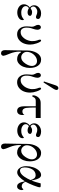

<svg xmlns="http://www.w3.org/2000/svg" viewBox="1216 -2018 1109 3581"><g transform="rotate(90 1770.5 -227.5)"><path d="M59.6 -122.1Q59.6 -150.9 75.7 -179.4Q91.8 -208 118.2 -228V-231Q100.1 -241.2 89.1 -263.2Q78.1 -285.2 78.1 -308.6Q78.1 -365.2 124 -402.3Q169.9 -439.5 230.5 -439.5Q271 -439.5 302.5 -424.6Q334 -409.7 334 -384.8Q334 -343.8 296.9 -343.8Q282.2 -343.8 252 -357.4Q228.5 -368.2 195.3 -368.2Q161.1 -368.2 131.3 -346.2Q101.6 -324.2 101.6 -293Q101.6 -262.7 132.8 -243.2Q174.3 -271.5 205.1 -271.5Q233.4 -271.5 254.4 -262.2Q275.4 -252.9 275.4 -232.4Q275.4 -210.4 256.6 -199Q237.8 -187.5 210.9 -187.5Q170.9 -187.5 133.8 -211.4Q117.2 -205.6 105.5 -189Q93.8 -172.4 93.8 -154.3Q93.8 -116.2 129.4 -92.8Q165 -69.3 213.9 -69.3Q258.3 -69.3 284.7 -80.3Q311 -91.3 347.7 -120.6Q355.5 -107.4 355.5 -93.8Q355.5 -48.8 312 -22Q268.6 4.9 213.9 4.9Q150.9 4.9 105.2 -29.3Q59.6 -63.5 59.6 -122.1Z M443.4 -383.8Q443.4 -403.8 455.3 -419.7Q467.3 -435.5 489.3 -435.5Q510.7 -435.5 522.9 -415.5Q535.2 -395.5 535.2 -369.6Q535.2 -358.4 529.8 -332.3Q524.4 -306.2 517.6 -288.6Q495.1 -230.5 495.1 -168Q495.1 -117.2 516.8 -87.6Q538.6 -58.1 578.1 -58.1Q614.7 -58.1 641.4 -74.2Q668 -90.3 694.3 -123Q719.7 -154.8 733.4 -197.5Q747.1 -240.2 747.1 -267.6Q747.1 -332 734.4 -364.3Q718.8 -403.8 718.8 -418.5Q718.8 -439.5 739.7 -439.5Q749.5 -439.5 763.2 -416Q776.9 -392.6 789.1 -356.4Q811.5 -290.5 811.5 -234.4Q811.5 -168.9 788.8 -114.3Q766.1 -59.6 721.2 -25.9Q676.3 7.8 617.7 7.8Q551.3 7.8 511.5 -40.3Q471.7 -88.4 471.7 -168.5Q471.7 -201.2 474.6 -222.7Q478.5 -252.9 478.5 -267.6Q478.5 -298.3 463.4 -324.2Q443.4 -357.4 443.4 -383.8Z M915 234.4Q915 142.1 919.4 17.6Q921.9 -44.4 921.9 -187.5Q921.9 -231.9 933.1 -275.9Q944.3 -319.8 964.8 -356.7Q985.4 -393.6 1018.3 -416.5Q1051.3 -439.5 1090.8 -439.5Q1165 -439.5 1206.1 -381.1Q1247.1 -322.8 1247.1 -227.1Q1247.1 -165.5 1226.1 -111.6Q1205.1 -57.6 1167.2 -24.9Q1129.4 7.8 1084 7.8Q993.7 7.8 953.1 -66.9L945.8 -64Q942.9 -39.6 942.9 -26.4Q942.9 7.8 952.4 54.2Q961.9 100.6 976.6 134.8Q1020.5 239.3 1020.5 261.7Q1020.5 282.2 1007.1 294.9Q993.7 307.6 974.6 307.6Q945.8 307.6 930.4 288.6Q915 269.5 915 234.4ZM947.3 -172.9Q947.3 -131.3 977.3 -99.9Q1007.3 -68.4 1049.8 -68.4Q1114.3 -68.4 1167 -148.4Q1210 -213.4 1210 -266.6Q1210 -308.6 1185.1 -335.9Q1160.2 -363.3 1118.2 -363.3Q1074.7 -363.3 1034.7 -335.2Q994.6 -307.1 970.9 -262.9Q947.3 -218.8 947.3 -172.9Z M1499 -492.2 1568.4 -702.1Q1578.1 -731.4 1590.8 -746.6Q1603.5 -761.7 1624 -761.7Q1638.7 -761.7 1648.4 -751.2Q1658.2 -740.7 1658.2 -725.1Q1658.2 -707 1635.7 -670.4L1517.6 -484.4ZM1338.9 -383.8Q1338.9 -403.8 1350.8 -419.7Q1362.8 -435.5 1384.8 -435.5Q1406.2 -435.5 1418.5 -415.5Q1430.7 -395.5 1430.7 -369.6Q1430.7 -358.4 1425.3 -332.3Q1419.9 -306.2 1413.1 -288.6Q1390.6 -230.5 1390.6 -168Q1390.6 -117.2 1412.4 -87.6Q1434.1 -58.1 1473.6 -58.1Q1510.3 -58.1 1536.9 -74.2Q1563.5 -90.3 1589.8 -123Q1615.2 -154.8 1628.9 -197.5Q1642.6 -240.2 1642.6 -267.6Q1642.6 -332 1629.9 -364.3Q1614.3 -403.8 1614.3 -418.5Q1614.3 -439.5 1635.3 -439.5Q1645 -439.5 1658.7 -416Q1672.4 -392.6 1684.6 -356.4Q1707 -290.5 1707 -234.4Q1707 -168.9 1684.3 -114.3Q1661.6 -59.6 1616.7 -25.9Q1571.8 7.8 1513.2 7.8Q1446.8 7.8 1407 -40.3Q1367.2 -88.4 1367.2 -168.5Q1367.2 -201.2 1370.1 -222.7Q1374 -252.9 1374 -267.6Q1374 -298.3 1358.9 -324.2Q1338.9 -357.4 1338.9 -383.8Z M1757.8 -295.9Q1757.8 -318.8 1770.3 -346.2Q1782.7 -373.5 1803.2 -395Q1838.4 -431.6 1900.4 -431.6H2180.7V-339.8H1984.9Q1984.9 -227.5 1992.2 -163.6Q1995.6 -132.3 2012.7 -111.6Q2029.8 -90.8 2058.6 -90.8Q2081.5 -90.8 2098.4 -101.6Q2115.2 -112.3 2123.5 -128.9Q2125.5 -106.9 2125.5 -95.2Q2125.5 -68.4 2119.1 -46.4Q2112.8 -24.4 2094.7 -8.3Q2076.7 7.8 2048.8 7.8Q2022.9 7.8 2004.9 -3.7Q1986.8 -15.1 1977.8 -36.1Q1968.8 -57.1 1965.1 -80.3Q1961.4 -103.5 1961.4 -133.8V-339.8H1860.8Q1809.1 -339.8 1792 -297.9Q1782.2 -273.4 1771.5 -273.4Q1757.8 -273.4 1757.8 -295.9Z M2261.7 -122.1Q2261.7 -150.9 2277.8 -179.4Q2293.9 -208 2320.3 -228V-231Q2302.2 -241.2 2291.3 -263.2Q2280.3 -285.2 2280.3 -308.6Q2280.3 -365.2 2326.2 -402.3Q2372.1 -439.5 2432.6 -439.5Q2473.1 -439.5 2504.6 -424.6Q2536.1 -409.7 2536.1 -384.8Q2536.1 -343.8 2499 -343.8Q2484.4 -343.8 2454.1 -357.4Q2430.7 -368.2 2397.5 -368.2Q2363.3 -368.2 2333.5 -346.2Q2303.7 -324.2 2303.7 -293Q2303.7 -262.7 2335 -243.2Q2376.5 -271.5 2407.2 -271.5Q2435.5 -271.5 2456.5 -262.2Q2477.5 -252.9 2477.5 -232.4Q2477.5 -210.4 2458.7 -199Q2439.9 -187.5 2413.1 -187.5Q2373 -187.5 2335.9 -211.4Q2319.3 -205.6 2307.6 -189Q2295.9 -172.4 2295.9 -154.3Q2295.9 -116.2 2331.5 -92.8Q2367.2 -69.3 2416 -69.3Q2460.4 -69.3 2486.8 -80.3Q2513.2 -91.3 2549.8 -120.6Q2557.6 -107.4 2557.6 -93.8Q2557.6 -48.8 2514.2 -22Q2470.7 4.9 2416 4.9Q2353 4.9 2307.4 -29.3Q2261.7 -63.5 2261.7 -122.1Z M2657.2 234.4Q2657.2 142.1 2661.6 17.6Q2664.1 -44.4 2664.1 -187.5Q2664.1 -231.9 2675.3 -275.9Q2686.5 -319.8 2707 -356.7Q2727.5 -393.6 2760.5 -416.5Q2793.5 -439.5 2833 -439.5Q2907.2 -439.5 2948.2 -381.1Q2989.3 -322.8 2989.3 -227.1Q2989.3 -165.5 2968.3 -111.6Q2947.3 -57.6 2909.4 -24.9Q2871.6 7.8 2826.2 7.8Q2735.8 7.8 2695.3 -66.9L2688 -64Q2685.1 -39.6 2685.1 -26.4Q2685.1 7.8 2694.6 54.2Q2704.1 100.6 2718.8 134.8Q2762.7 239.3 2762.7 261.7Q2762.7 282.2 2749.3 294.9Q2735.8 307.6 2716.8 307.6Q2688 307.6 2672.6 288.6Q2657.2 269.5 2657.2 234.4ZM2689.5 -172.9Q2689.5 -131.3 2719.5 -99.9Q2749.5 -68.4 2792 -68.4Q2856.4 -68.4 2909.2 -148.4Q2952.1 -213.4 2952.1 -266.6Q2952.1 -308.6 2927.2 -335.9Q2902.3 -363.3 2860.4 -363.3Q2816.9 -363.3 2776.9 -335.2Q2736.8 -307.1 2713.1 -262.9Q2689.5 -218.8 2689.5 -172.9Z M3079.1 -161.1Q3079.1 -227.1 3099.6 -290.5Q3120.1 -354 3158.9 -396.7Q3197.8 -439.5 3244.1 -439.5Q3262.2 -439.5 3277.1 -429Q3292 -418.5 3302.2 -402.6Q3312.5 -386.7 3321 -361.8Q3329.6 -336.9 3334.7 -314.9Q3339.8 -293 3345.7 -263.2H3348.6Q3377 -335.4 3400.4 -432.1H3450.2Q3473.1 -432.1 3473.1 -416Q3473.1 -386.2 3439 -299.3Q3404.8 -212.4 3370.1 -148.9Q3397 -78.1 3453.6 -78.1Q3472.2 -78.1 3485.4 -86.2Q3498.5 -94.2 3515.6 -111.3Q3525.4 -91.8 3525.4 -77.1Q3525.4 -43.9 3506.3 -18.1Q3487.3 7.8 3459 7.8Q3442.9 7.8 3429.4 2.2Q3416 -3.4 3406.7 -15.1Q3397.5 -26.9 3390.6 -38.6Q3383.8 -50.3 3378.4 -69.1Q3373 -87.9 3370.4 -100.3Q3367.7 -112.8 3363.8 -132.8H3358.4Q3320.8 -71.8 3278.3 -33Q3235.8 5.9 3196.3 5.9Q3158.2 5.9 3130.6 -20Q3103 -45.9 3091.1 -82.8Q3079.1 -119.6 3079.1 -161.1ZM3102.5 -132.8Q3102.5 -109.9 3107.2 -91.6Q3111.8 -73.2 3125.2 -59.6Q3138.7 -45.9 3160.2 -45.9Q3236.8 -45.9 3311.5 -186.5Q3325.7 -212.9 3338.4 -242.2Q3326.2 -287.1 3305.2 -312.5Q3284.2 -337.9 3246.6 -337.9Q3211.4 -337.9 3183.1 -320.1Q3154.8 -302.2 3137.7 -272.7Q3120.6 -243.2 3111.6 -207.3Q3102.5 -171.4 3102.5 -132.8Z"/></g></svg>

Font: Theano Didot
Style: Regular
Weight: 400
Designer: Alexey Kryukov
Version: Version 2.0